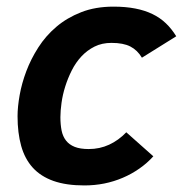

<svg xmlns="http://www.w3.org/2000/svg" viewBox="-20 -547 554 582"><path d="M444.8 -73.2Q425.8 -52.2 402.3 -35.9Q378.9 -19.5 352.1 -8.1Q325.2 3.4 295.9 9.3Q266.6 15.1 235.8 15.1Q180.7 15.1 142.1 1.5Q103.5 -12.2 79.3 -38.8Q55.2 -65.4 44.2 -104.7Q33.2 -144 33.2 -194.8Q33.2 -223.1 39.6 -258.8Q45.9 -294.4 59.8 -331.3Q73.7 -368.2 96.2 -403.3Q118.7 -438.5 150.9 -465.8Q183.1 -493.2 226.1 -510Q269 -526.9 324.2 -526.9Q360.8 -526.9 389.9 -521.2Q418.9 -515.6 442.1 -504.4Q465.3 -493.2 482.9 -476.3Q500.5 -459.5 514.2 -437L410.2 -372.1Q396.5 -395 375.2 -406Q354 -417 317.9 -417Q289.1 -417 266.6 -405.8Q244.1 -394.5 226.8 -376Q209.5 -357.4 197.5 -333.5Q185.5 -309.6 177.7 -284.7Q169.9 -259.8 166.5 -235.4Q163.1 -210.9 163.1 -191.9Q163.1 -169.4 166.7 -151.4Q170.4 -133.3 180.2 -120.8Q189.9 -108.4 206.5 -101.8Q223.1 -95.2 249 -95.2Q282.2 -95.2 310.8 -108.4Q339.4 -121.6 362.8 -146Z"/></svg>

Font: Clear Sans
Style: Bold Italic
Weight: 700
Italic angle: -12°
Foundry: Intel Corporation
Version: Version 1.00